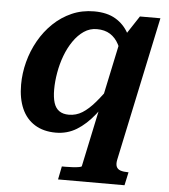

<svg xmlns="http://www.w3.org/2000/svg" viewBox="-54 -598 763 869"><g transform="rotate(5 327.5 -163.0)"><path d="M242 223 254 163H272Q287 163 303.5 162Q320 161 331.5 159Q343 157 344 154L468 -431L474 -433L547 -544H640L501 111Q497 131 502 142.5Q507 154 520.5 158.5Q534 163 554 163H557L544 223ZM525 -373 481 -345Q473 -382 458 -410.5Q443 -439 418.5 -454.5Q394 -470 358 -470Q326 -470 299.5 -452Q273 -434 252 -403.5Q231 -373 217 -335.5Q203 -298 196 -257.5Q189 -217 189 -181Q189 -145 196.5 -121Q204 -97 221 -85Q238 -73 265 -73Q298 -73 326 -90.5Q354 -108 383.5 -142.5Q413 -177 448 -228L463 -198Q426 -134 388 -86.5Q350 -39 307.5 -13Q265 13 213 13Q157 13 117.5 -11.5Q78 -36 58 -81.5Q38 -127 38 -190Q38 -242 51.5 -293.5Q65 -345 91 -391Q117 -437 154 -472.5Q191 -508 237.5 -528.5Q284 -549 339 -549Q398 -549 436.5 -526Q475 -503 496.5 -463.5Q518 -424 525 -373Z"/></g></svg>

Font: Roboto Serif 20pt SemiBold
Style: Italic
Weight: 600
Italic angle: -10°
Version: Version 1.007